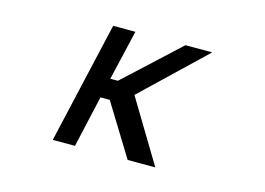

<svg xmlns="http://www.w3.org/2000/svg" viewBox="-79 -695 1157 839"><g transform="rotate(15 500.0 -275.0)"><path d="M551.8 0 408.2 -233.4H366.2L313.5 0H212.9L338.9 -549.8H439.5L386.7 -323.2H420.9L666 -549.8H787.1L506.8 -282.2L676.8 0Z"/></g></svg>

Font: RobotoJAA
Style: Medium
Weight: 500
Version: Version 2.05; 2016-11-05